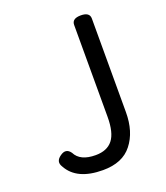

<svg xmlns="http://www.w3.org/2000/svg" viewBox="-137 -829 810 937"><g transform="rotate(-20 268.0 -360.5)"><path d="M237 13Q101 13 55 -72Q35 -103 68 -126Q101 -150 123 -118Q148 -68 228 -68Q288 -68 317 -105Q346 -142 346 -224V-701Q346 -734 392 -734Q438 -734 438 -701V-215Q438 -113 388 -50Q339 13 237 13Z"/></g></svg>

Font: Swei Gothic CJK TC Regular
Style: Regular
Weight: 400
Version: Version 2.129